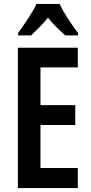

<svg xmlns="http://www.w3.org/2000/svg" viewBox="-20 -957 463 977"><path d="M283 -937H166C148 -898 104 -832 72 -789V-777H138C159 -797 195 -830 224 -867C252 -831 287 -800 312 -777H377V-789C341 -836 304 -893 283 -937ZM376 0V-102H186V-321H363V-422H186V-614H376V-714H71V0Z"/></svg>

Font: Noto Sans Sinhala UI ExtraCondensed SemiBold
Style: Regular
Weight: 600
Width: 2
Designer: Jelle Bosma - Monotype Design Team
Foundry: Monotype Imaging Inc.
Version: Version 2.006